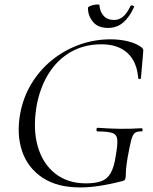

<svg xmlns="http://www.w3.org/2000/svg" viewBox="-20 -808 671 840"><path d="M330 12Q230 12 165.7 -30.8Q101.4 -73.6 76.7 -146.6Q52 -219.6 68.2 -310.2Q81.2 -381.8 117.5 -441.8Q153.8 -501.8 207.4 -545.1Q261 -588.4 326.6 -612.2Q392.2 -636 463.8 -636Q505.4 -636 541.9 -626.7Q578.4 -617.4 600.6 -599.8Q606.8 -593.4 607 -589.4Q607.2 -585.4 606.2 -576.8L596.6 -466Q595.6 -462.2 590.3 -462.2Q585 -462.2 584.8 -466Q579 -538.4 537.4 -576.3Q495.8 -614.2 424.2 -614.2Q349 -614.2 290.7 -581.2Q232.4 -548.2 194 -487.9Q155.6 -427.6 140.4 -346.4Q123 -244.6 145.1 -167.8Q167.2 -91 221.9 -48.4Q276.6 -5.8 355.8 -5.8Q396.6 -5.8 422.7 -15.1Q448.8 -24.4 463.9 -50.3Q479 -76.2 486.4 -126Q495 -174 493.1 -196.5Q491.2 -219 471.9 -226Q452.6 -233 406.6 -233Q401.6 -233 402.1 -241Q402.6 -249 406.6 -249Q460.4 -245 505.1 -244.5Q549.8 -244 599.6 -247Q603.4 -247 604 -240Q604.6 -233 599.6 -233Q580.2 -234 570.2 -226.5Q560.2 -219 553.8 -194Q547.4 -169 537.8 -116Q532.8 -83 531.4 -67Q530 -51 530.3 -43.5Q530.6 -36 528.6 -28Q527.6 -22 525.2 -20Q522.8 -18 516.8 -16Q471.4 -4 422.6 4Q373.8 12 330 12ZM453.2 -685.8Q408.4 -685.8 386.6 -712.6Q364.8 -739.4 364.8 -772.4Q364.8 -777.4 372.5 -780.9Q380.2 -784.4 389.9 -786.4Q399.6 -788.4 407.3 -788.4Q415 -788.4 415 -785.4Q417.2 -756.4 433.7 -738.5Q450.2 -720.6 478.8 -720.6Q500.8 -720.6 518.1 -734.9Q535.4 -749.2 550.8 -781.4Q554 -786.4 561 -783.4Q568 -780.4 567 -778.4Q547.2 -733.8 519.3 -709.8Q491.4 -685.8 453.2 -685.8Z"/></svg>

Font: Cormorant Infant Light
Style: Italic
Weight: 300
Italic angle: -10°
Designer: Christian Thalmann (Catharsis Fonts)
Foundry: Catharsis Fonts
Version: Version 4.001